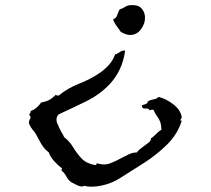

<svg xmlns="http://www.w3.org/2000/svg" viewBox="-20 -565 820 747"><path d="M93 -117Q93 -120 96 -123Q97 -125 98.5 -127Q100 -129 99 -133Q113 -138 123 -147Q133 -156 140 -166Q160 -170 172 -176.5Q184 -183 197 -196Q200 -193 208 -193Q243 -222 289 -240Q335 -258 372 -284Q390 -297 405 -314Q420 -331 428 -354Q433 -354 436.5 -356.5Q440 -359 444 -361Q448 -364 453 -366.5Q458 -369 467 -368Q461 -327 446 -295.5Q431 -264 408 -239Q370 -198 316.5 -171.5Q263 -145 208 -120Q195 -105 202.5 -86Q210 -67 219 -51Q222 -46 225 -41Q228 -36 229 -32Q251 -15 265 8.5Q279 32 297.5 51.5Q316 71 349 77Q354 78 355 74Q356 69 360 71Q386 79 408.5 70.5Q431 62 452 50Q467 42 482 35Q497 28 513 28Q516 22 523.5 16Q531 10 539 4Q551 -4 560 -12Q569 -20 567 -27Q573 -29 585.5 -42Q598 -55 608 -60Q607 -83 602 -94Q597 -105 590.5 -113.5Q584 -122 578 -136Q575 -140 566 -137Q563 -136 562 -136Q560 -141 556 -142Q552 -143 548 -143Q543 -142 538 -143.5Q533 -145 532 -155Q533 -156 537 -157Q542 -158 548.5 -161Q555 -164 554 -169Q562 -176 576 -178Q590 -180 597 -188Q626 -181 654.5 -159Q683 -137 687 -109Q687 -106 684 -102Q682 -100 681.5 -98Q681 -96 687 -95Q671 -43 630 -2.5Q589 38 538.5 70Q488 102 442 131Q411 150 372.5 157.5Q334 165 308 158Q298 164 281 156Q264 148 259 145Q246 137 239 123Q232 109 219 98Q218 96 221 93Q222 91 221 90Q205 78 190 61Q175 44 170 28Q151 14 139 -8Q127 -30 118 -46Q116 -49 113.5 -52.5Q111 -56 108 -59Q100 -69 94.5 -80Q89 -91 99 -106Q98 -110 97.5 -113.5Q97 -117 93 -117ZM420 -490Q432 -494 436 -506Q440 -518 445 -528Q459 -533 467 -538.5Q475 -544 488 -545Q517 -547 530 -533Q543 -519 544 -500Q546 -476 529.5 -452.5Q513 -429 486 -429Q470 -429 450 -441Q442 -453 433 -465Q424 -477 420 -490Z"/></svg>

Font: Yuji Boku
Style: Regular
Weight: 400
Designer: Kataoka Yuji
Foundry: Kinuta Font Factory
Version: Version 3.002